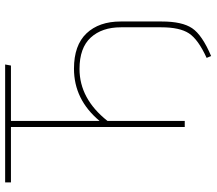

<svg xmlns="http://www.w3.org/2000/svg" viewBox="-66 -654 821 728"><g transform="rotate(-90 344.0 -290.5)"><path d="M447 -420Q536 -420 581 -372.5Q626 -325 626 -243V-87Q626 -10 600.5 28Q575 66 495 100L488 83Q558 51 581 16Q604 -19 604 -89V-242Q604 -314 565 -356.5Q526 -399 446 -399Q333 -399 249 -293V0H226V-659H16V-681H463L459 -659H249V-323Q330 -420 447 -420Z"/></g></svg>

Font: FiraSans
Style: Regular
Weight: 150
Designer: Carrois Corporate & Edenspiekermann AG
Foundry: Carrois Corporate GbR & Edenspiekermann AG
Version: Version 3.106;PS 003.106;hotconv 1.0.70;makeotf.lib2.5.58329